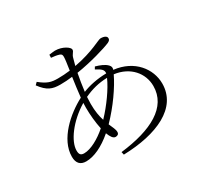

<svg xmlns="http://www.w3.org/2000/svg" viewBox="-166 -1004 1331 1266"><g transform="rotate(-30 500.0 -371.5)"><path d="M162 -647C209 -583 246 -570 306 -570C336 -570 368 -572 398 -576C391 -528 384 -476 379 -428C269 -371 133 -253 133 -120C133 -70 157 -46 201 -46C260 -46 332 -79 405 -142C417 -110 431 -89 449 -89C463 -89 475 -95 475 -112C475 -132 463 -153 450 -184C534 -270 607 -375 644 -453C762 -438 832 -353 832 -256C832 -95 672 -11 432 17L437 39C692 32 891 -55 891 -241C891 -352 808 -463 656 -480C661 -495 659 -505 648 -517C628 -538 597 -550 562 -560L552 -543C591 -522 608 -510 604 -483C535 -482 470 -468 421 -448C426 -492 434 -539 442 -581C552 -598 673 -634 714 -652C730 -660 733 -667 733 -677C733 -691 717 -702 687 -702C668 -702 597 -654 452 -627L465 -675C473 -710 490 -711 490 -731C490 -748 444 -782 386 -782C376 -782 357 -779 341 -777L340 -754C361 -752 380 -750 399 -744C413 -739 417 -734 417 -717C417 -701 412 -665 405 -619C374 -615 342 -613 312 -613C263 -613 233 -620 179 -664ZM594 -455C565 -388 499 -296 434 -228C423 -261 415 -304 415 -360L417 -412C475 -439 529 -453 594 -455ZM392 -187C336 -138 267 -99 216 -99C190 -99 180 -110 180 -140C180 -210 257 -318 376 -390L375 -353C375 -300 381 -238 392 -187Z"/></g></svg>

Font: Noto Serif SC Light
Style: Regular
Weight: 300
Designer: Ryoko NISHIZUKA 西塚涼子 (kana & ideographs); Frank Grießhammer (Latin, Greek & Cyrillic); Wenlong ZHANG 张文龙 (bopomofo); San
Foundry: Adobe
Version: Version 2.001;hotconv 1.1.0;makeotfexe 2.6.0